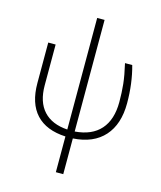

<svg xmlns="http://www.w3.org/2000/svg" viewBox="-141 -860 1004 1201"><g transform="rotate(15 360.5 -259.5)"><path d="M81.1 -268.1V-530.8H128.9V-267.1Q128.9 -159.2 182.6 -100.8Q236.3 -42.5 336.9 -36.1V-758.8H384.8V-36.1Q494.1 -44.4 550.5 -108.2Q606.9 -171.9 606.9 -286.1Q606.9 -347.7 601.3 -401.6Q595.7 -455.6 578.1 -530.8H625Q655.8 -420.4 655.8 -291Q655.8 -155.3 586.2 -77.4Q516.6 0.5 384.8 8.8V240.2H336.9V8.8Q211.4 2.9 146.2 -67.1Q81.1 -137.2 81.1 -268.1Z"/></g></svg>

Font: Open Sans Light
Style: Regular
Weight: 300
Foundry: Ascender Corporation
Version: Version 1.10